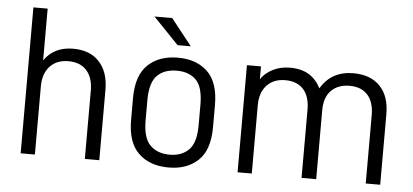

<svg xmlns="http://www.w3.org/2000/svg" viewBox="-49 -798 1949 905"><g transform="rotate(5 925.5 -345.5)"><path d="M75.2 -690.4H142.6V-445.3Q188.5 -512.7 279.3 -512.7Q358.4 -512.7 402.3 -465.8Q447.3 -418 447.3 -333V0H378.9V-323.2Q378.9 -384.8 347.7 -418.9Q317.4 -452.1 261.7 -452.1Q208 -452.1 175.8 -418.9Q142.6 -383.8 142.6 -323.2V0H75.2Z M633.8 -43.9Q580.1 -94.7 580.1 -202.1V-305.7Q580.1 -413.1 633.8 -463.9Q686.5 -513.7 775.4 -513.7Q862.3 -513.7 915 -463.9Q967.8 -414.1 967.8 -305.7V-202.1Q967.8 -93.8 915 -43.9Q862.3 5.9 775.4 5.9Q686.5 5.9 633.8 -43.9ZM866.2 -88.9Q899.4 -122.1 899.4 -206.1V-301.8Q899.4 -385.7 866.2 -418.9Q833 -452.1 775.4 -452.1Q715.8 -452.1 682.6 -418.9Q648.4 -384.8 648.4 -301.8V-206.1Q648.4 -123 682.6 -88.9Q716.8 -54.7 775.4 -54.7Q832 -54.7 866.2 -88.9ZM647.5 -697.3H731.4L830.1 -572.3H767.6Z M1101.6 -506.8H1168V-445.3Q1178.7 -461.9 1193.4 -474.1Q1208 -486.3 1225.6 -495.1Q1260.7 -512.7 1305.7 -512.7Q1358.4 -512.7 1394.5 -491.2Q1429.7 -469.7 1451.2 -427.7Q1501 -512.7 1605.5 -512.7Q1686.5 -512.7 1731.4 -465.8Q1776.4 -419.9 1776.4 -333V0H1708V-323.2Q1708 -385.7 1677.7 -418.9Q1647.5 -452.1 1592.8 -452.1Q1537.1 -452.1 1504.9 -418.9Q1473.6 -386.7 1473.6 -326.2V0H1404.3V-323.2Q1404.3 -385.7 1374 -418.9Q1343.8 -452.1 1288.1 -452.1Q1234.4 -452.1 1202.1 -418.9Q1168.9 -383.8 1168.9 -323.2V0H1101.6Z"/></g></svg>

Font: DINish
Style: Regular
Weight: 400
Designer: Bert Driehuis
Foundry: Playbeing
Version: Version 3.008; git-95204e4c-release